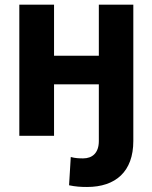

<svg xmlns="http://www.w3.org/2000/svg" viewBox="-20 -565 632 799"><path d="M534.8 22V-545.5H391.3V-333.1H204.9V-545.5H60.4V0H204.9V-214.1H391.3V22C391.3 71.4 364.3 94.1 326 94.1C308.9 94.1 293 93.4 274.5 88.4L267.4 206C294 211.6 315.7 213.1 342.3 213.1C461.3 213.1 534.8 148.8 534.8 22Z"/></svg>

Font: Magic Ui Pro
Style: Bold
Weight: 700
Designer: Stefan Endress, Andreas Faust
Version: Version 1.000;FEAKit 1.0